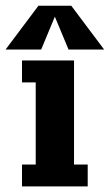

<svg xmlns="http://www.w3.org/2000/svg" viewBox="-59 -665 392 685"><path d="M312.5 -488.3H185.5L136.7 -605.5L87.9 -488.3H-39.1L78.1 -644.5H195.3ZM19.5 -449.2H205.1V-78.1H253.9V0H19.5V-78.1H68.4V-371.1H19.5Z"/></svg>

Font: Orelega One
Style: Regular
Weight: 400
Version: Version 1.1 ; ttfautohint (v1.8.3)